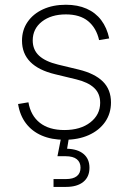

<svg xmlns="http://www.w3.org/2000/svg" viewBox="-20 -563 528 788"><path d="M244.6 10.7Q191.9 10.7 151.6 -6.6Q111.3 -23.9 86.4 -56.9Q61.5 -89.8 54.2 -136.2L96.7 -143.1Q106 -88.4 143.8 -58.8Q181.6 -29.3 244.1 -29.3Q310.5 -29.3 350.8 -60.8Q391.1 -92.3 391.1 -141.1Q391.1 -179.2 366.2 -202.4Q341.3 -225.6 293 -237.3L206.1 -258.3Q138.7 -274.4 104.5 -308.8Q70.3 -343.3 70.3 -396Q70.3 -439.9 93.3 -473.1Q116.2 -506.3 156.7 -524.9Q197.3 -543.5 250.5 -543.5Q298.8 -543.5 335.4 -527.3Q372.1 -511.2 395.5 -480.2Q418.9 -449.2 428.2 -405.3L386.7 -398.4Q375.5 -448.2 341.8 -476.1Q308.1 -503.9 250.5 -503.9Q189.9 -503.9 152.1 -474.4Q114.3 -444.8 114.3 -397Q114.3 -358.9 140.1 -334.7Q166 -310.5 218.3 -297.9L303.7 -277.3Q369.1 -261.2 402.3 -228.3Q435.5 -195.3 435.5 -142.6Q435.5 -97.2 411.4 -62.5Q387.2 -27.8 344.2 -8.5Q301.3 10.7 244.6 10.7ZM199.7 204.1V171.9H251Q280.3 171.9 295.4 159.9Q310.5 147.9 310.5 125Q310.5 103 295.4 90.6Q280.3 78.1 248.5 78.1H215.8L233.9 -13.7H263.2V0L255.4 47.4Q299.3 48.8 323.2 69.1Q347.2 89.4 347.2 125.5Q347.2 163.1 321.8 183.6Q296.4 204.1 251 204.1Z"/></svg>

Font: Inter 20pt ExtraLight
Style: Regular
Weight: 250
Version: Version 4.001;git-66647c0bb